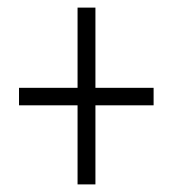

<svg xmlns="http://www.w3.org/2000/svg" viewBox="-20 -606 455 505"><path d="M231 -375H384V-329H231V-121H184V-329H30V-375H184V-586H231Z"/></svg>

Font: Noto Sans Ethiopic ExtraCondensed Light
Style: Regular
Weight: 300
Width: 2
Designer: Monotype Design Team
Foundry: Monotype Imaging Inc.
Version: Version 2.102; ttfautohint (v1.8.4.7-5d5b)